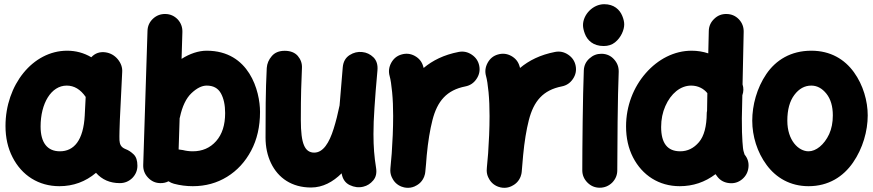

<svg xmlns="http://www.w3.org/2000/svg" viewBox="-20 -815 4180 919"><path d="M553.7 61.5C576.7 61.5 596.7 53.2 613.3 37.1C629.4 20.5 637.7 1 637.7 -22C637.7 -46.4 631.8 -64.5 619.6 -76.2C607.4 -87.9 594.7 -96.2 581.5 -101.1C557.6 -110.4 553.2 -125.5 551.8 -143.6C550.8 -160.6 552.7 -215.3 553.7 -241.7L564.9 -470.2C566.4 -492.2 559.1 -512.7 543.5 -531.7C527.8 -550.3 508.3 -561 485.4 -564.5C458 -568.4 435.1 -560.5 417 -541C381.3 -562 342.8 -572.3 301.3 -572.3C136.7 -572.3 6.3 -408.2 6.3 -211.9C6.3 -155.8 17.6 -106 40 -62.5C84.5 24.9 165 76.2 264.2 76.2C330.6 76.2 389.2 54.7 439.5 12.2C468.3 44.9 506.3 61.5 553.7 61.5ZM266.6 -90.8C207.5 -90.8 174.3 -130.9 174.3 -209.5C174.3 -319.8 224.6 -405.3 299.3 -405.3C335 -405.3 365.2 -387.2 390.1 -351.1L385.7 -265.1V-263.7C379.4 -142.1 333.5 -90.8 266.6 -90.8Z M772 -748C749 -748.5 729.5 -741.2 712.4 -725.6C695.3 -709.5 686.5 -689.9 686 -667L665.5 -24.4C665 -1.5 672.4 18.1 688.5 35.2C704.6 52.2 723.6 61 746.6 61.5C760.7 62 774.4 59.1 786.6 52.7C794.9 58.1 803.2 62 812.5 64.5C841.8 72.3 872.1 76.2 902.8 76.2C963.9 76.2 1018.6 61 1066.9 31.2C1115.2 1.5 1153.8 -40.5 1182.1 -93.8C1210.4 -147 1224.6 -209 1224.6 -279.3C1224.6 -378.9 1173.3 -572.3 969.2 -572.3C930.2 -572.3 888.2 -558.1 849.1 -533.2L853 -662.1C853.5 -685.1 846.2 -705.1 830.6 -722.2C814.5 -738.8 794.9 -747.6 772 -748ZM855.5 -96.7C848.6 -98.1 841.8 -99.1 835 -99.6L839.8 -249C840.3 -250.5 840.8 -252.4 841.3 -254.4C852.5 -306.6 871.1 -345.2 896.5 -369.1C921.9 -393.1 946.3 -405.3 969.2 -405.3C1001 -405.3 1023.4 -393.1 1037.1 -368.7C1050.8 -344.2 1057.6 -312.5 1057.6 -273.9C1057.6 -216.8 1043.5 -172.4 1014.6 -139.6C985.8 -106.9 948.2 -90.8 902.8 -90.8C886.7 -90.8 870.6 -92.8 855.5 -96.7Z M1786.6 -477.5C1789.1 -504.4 1782.7 -525.4 1767.6 -540.5C1752 -555.7 1733.9 -564 1713.9 -565.9C1692.9 -568.4 1672.4 -563.5 1653.3 -551.3C1634.3 -539.1 1623 -520 1620.6 -493.2C1614.3 -423.3 1609.4 -364.3 1605.5 -312V-311C1597.2 -270.5 1587.9 -233.4 1577.1 -199.2C1555.7 -130.4 1526.4 -84.5 1483.9 -84.5C1460.9 -84.5 1444.8 -96.2 1435.1 -119.6C1424.8 -143.1 1419.9 -183.6 1419.9 -240.7C1419.9 -366.2 1422.4 -421.9 1425.3 -490.2C1426.3 -511.7 1419.4 -530.8 1405.3 -547.4C1391.1 -563.5 1370.1 -571.8 1342.8 -571.8C1315.9 -571.8 1295.4 -563.5 1280.8 -546.4C1266.1 -529.3 1258.3 -510.7 1256.8 -489.7C1251 -379.9 1251 -262.7 1251 -156.7C1251 -111.3 1259.8 -70.8 1276.9 -34.7C1311.5 37.6 1377.4 82.5 1468.8 82.5C1524.9 82.5 1573.7 55.7 1615.2 14.6C1619.6 41.5 1632.3 60.5 1653.8 70.8C1675.3 81.1 1696.8 84 1718.8 78.6C1737.8 74.2 1753.4 64 1766.6 48.3C1779.8 32.7 1784.2 12.2 1779.8 -13.2C1771.5 -64.5 1767.6 -112.3 1767.6 -173.3C1767.6 -210 1769 -252.4 1772.5 -300.8C1775.4 -349.1 1780.3 -407.7 1786.6 -477.5Z M1923.8 83.5C1938 85 1951.7 83 1964.8 77.1C1965.3 76.7 1965.8 76.7 1966.3 76.7V76.2C1987.3 66.9 2002.4 51.3 2010.7 29.3C2010.7 28.8 2010.7 28.3 2011.2 27.8V27.3C2013.7 21 2015.1 14.6 2015.6 8.3C2018.1 -16.1 2020.5 -42.5 2022.5 -71.3C2028.8 -137.7 2038.1 -193.8 2049.8 -239.7C2073.2 -331.5 2118.2 -383.8 2207.5 -401.4C2230 -405.8 2247.6 -417.5 2260.7 -437C2273.9 -456.5 2278.3 -477.5 2273.9 -500C2269.5 -522.5 2257.8 -540 2238.3 -553.2C2218.8 -566.4 2197.8 -570.8 2175.3 -566.4C2104.5 -552.7 2050.3 -525.4 2007.8 -489.7C2007.3 -492.2 2006.3 -495.1 2005.4 -498C1999 -520 1985.8 -536.1 1965.3 -547.4C1944.8 -558.6 1923.8 -560.5 1901.9 -554.2C1879.9 -547.9 1863.8 -534.7 1852.5 -514.2C1841.3 -493.2 1838.9 -472.2 1845.2 -450.2C1849.6 -434.6 1853.5 -409.2 1856.9 -374C1860.4 -338.4 1861.8 -300.3 1861.8 -259.8C1861.8 -199.7 1858.9 -136.2 1855 -81.1C1853 -59.1 1851.1 -36.1 1849.1 -14.6C1849.1 -12.2 1849.1 -10.3 1848.6 -8.3C1847.2 5.9 1849.1 19.5 1855 32.7C1855.5 33.2 1855.5 33.7 1855.5 34.2H1856C1865.2 55.2 1880.9 70.3 1902.8 78.6C1903.3 78.6 1903.8 78.6 1904.3 79.1H1904.8C1911.1 81.5 1917.5 83 1923.8 83.5Z M2385.3 83.5C2399.4 85 2413.1 83 2426.3 77.1C2426.8 76.7 2427.2 76.7 2427.7 76.7V76.2C2448.7 66.9 2463.9 51.3 2472.2 29.3C2472.2 28.8 2472.2 28.3 2472.7 27.8V27.3C2475.1 21 2476.6 14.6 2477.1 8.3C2479.5 -16.1 2481.9 -42.5 2483.9 -71.3C2490.2 -137.7 2499.5 -193.8 2511.2 -239.7C2534.7 -331.5 2579.6 -383.8 2668.9 -401.4C2691.4 -405.8 2709 -417.5 2722.2 -437C2735.4 -456.5 2739.7 -477.5 2735.4 -500C2731 -522.5 2719.2 -540 2699.7 -553.2C2680.2 -566.4 2659.2 -570.8 2636.7 -566.4C2565.9 -552.7 2511.7 -525.4 2469.2 -489.7C2468.8 -492.2 2467.8 -495.1 2466.8 -498C2460.4 -520 2447.3 -536.1 2426.8 -547.4C2406.2 -558.6 2385.3 -560.5 2363.3 -554.2C2341.3 -547.9 2325.2 -534.7 2314 -514.2C2302.7 -493.2 2300.3 -472.2 2306.6 -450.2C2311 -434.6 2314.9 -409.2 2318.4 -374C2321.8 -338.4 2323.2 -300.3 2323.2 -259.8C2323.2 -199.7 2320.3 -136.2 2316.4 -81.1C2314.5 -59.1 2312.5 -36.1 2310.5 -14.6C2310.5 -12.2 2310.5 -10.3 2310.1 -8.3C2308.6 5.9 2310.5 19.5 2316.4 32.7C2316.9 33.2 2316.9 33.7 2316.9 34.2H2317.4C2326.7 55.2 2342.3 70.3 2364.3 78.6C2364.7 78.6 2365.2 78.6 2365.7 79.1H2366.2C2372.6 81.5 2378.9 83 2385.3 83.5Z M2770.5 -694.8C2770.5 -683.1 2773.4 -669.4 2779.3 -653.8C2791 -622.6 2818.4 -594.7 2869.6 -594.7C2891.1 -594.7 2909.2 -600.6 2923.8 -612.3C2953.1 -635.7 2967.8 -672.4 2967.8 -698.2C2967.8 -710 2964.8 -723.6 2958.5 -738.8C2946.3 -769 2918.9 -794.9 2872.1 -794.9C2817.4 -794.9 2770.5 -744.6 2770.5 -694.8ZM2861.8 -557.6H2857.9C2836.9 -557.6 2817.9 -550.3 2801.3 -535.2C2784.2 -520 2775.4 -501 2774.4 -478C2769.5 -360.4 2767.1 -102.1 2767.1 0C2767.1 22.9 2775.4 42.5 2792 59.1C2808.1 75.2 2827.6 83.5 2850.6 83.5C2873.5 83.5 2893.6 75.2 2910.2 59.1C2926.3 42.5 2934.6 22.9 2934.6 0C2934.6 -99.6 2936.5 -360.8 2941.4 -470.2V-474.1C2941.4 -495.6 2934.1 -514.6 2918.9 -531.2C2903.8 -547.9 2884.8 -556.6 2861.8 -557.6Z M3290.5 -572.3C3207 -572.3 3129.4 -531.7 3070.8 -464.8C3012.2 -397.9 2976.6 -308.1 2976.6 -210C2976.6 -154.3 2987.8 -105 3009.8 -62C3054.2 24.4 3134.3 76.2 3233.4 76.2C3296.9 76.2 3354 57.1 3404.8 18.6C3407.7 22.9 3410.6 26.9 3414.1 31.2C3428.2 49.3 3447.3 59.1 3470.7 61.5C3494.1 64 3514.6 57.6 3532.2 43C3549.8 28.3 3560.1 9.3 3562.5 -14.2C3564.9 -37.1 3558.6 -57.6 3543.9 -75.2C3543 -76.7 3541.5 -81.5 3539.6 -89.4C3537.1 -96.7 3535.2 -112.8 3533.7 -136.7C3531.7 -160.6 3530.8 -198.2 3530.8 -248.5L3533.2 -358.9C3539.6 -377 3539.6 -394 3534.2 -411.1L3539.6 -662.6C3540 -685.5 3532.7 -705.6 3516.6 -722.7C3500.5 -739.3 3481 -747.6 3458 -748C3435.1 -748.5 3415.5 -741.2 3398.9 -725.1C3381.8 -709 3373 -689.5 3372.6 -666.5L3370.1 -559.6C3344.7 -567.9 3318.4 -572.3 3290.5 -572.3ZM3144.5 -207C3144.5 -243.7 3151.4 -277.3 3164.6 -307.1C3190.9 -367.2 3236.8 -405.3 3288.1 -405.3C3320.8 -405.3 3348.1 -391.1 3365.7 -369.1L3364.3 -283.7C3363.3 -280.3 3362.8 -276.4 3362.8 -272.9C3362.3 -210 3350.1 -163.6 3325.7 -134.8C3300.8 -105.5 3271 -90.8 3235.8 -90.8C3174.8 -90.8 3144.5 -129.4 3144.5 -207Z M3863.3 -572.3C3765.1 -572.3 3693.4 -527.3 3647.9 -460.4C3602.5 -393.6 3580.6 -311.5 3580.6 -237.3C3580.6 -163.6 3604 -86.4 3649.4 -25.4C3694.3 35.6 3762.2 76.2 3850.1 76.2C3945.3 76.2 4016.1 30.8 4063 -37.1C4109.9 -105 4133.3 -188 4133.3 -262.7C4133.3 -331.1 4111.8 -407.7 4067.4 -469.2C4022.9 -530.8 3955.6 -572.3 3863.3 -572.3ZM3863.3 -405.3C3890.6 -405.3 3914.6 -392.6 3935.5 -366.7C3956.1 -340.8 3966.3 -306.2 3966.3 -262.7C3966.3 -228.5 3960.4 -198.7 3948.7 -172.9C3924.8 -121.6 3885.7 -90.8 3850.1 -90.8C3802.2 -90.8 3748.5 -142.6 3748.5 -237.3C3748.5 -290 3759.8 -331.1 3782.2 -360.8C3804.7 -390.6 3831.5 -405.3 3863.3 -405.3Z"/></svg>

Font: Mikhak Black
Style: Regular
Weight: 900
Designer: Amin Abedi
Version: Version 3.2